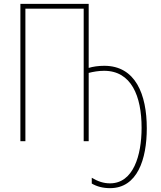

<svg xmlns="http://www.w3.org/2000/svg" viewBox="-20 -734 836 998"><path d="M441 -381V-714H86V0H112V-689H415V0H441V-355C464 -361 493 -366 521 -366C663 -366 716 -234 716 -70C716 74 673 219 552 219C518 219 489 209 457 190V220C484 236 516 244 552 244C694 244 743 94 743 -67C743 -244 684 -392 522 -392C493 -392 463 -388 441 -381Z"/></svg>

Font: Noto Sans Condensed Thin
Style: Regular
Weight: 100
Width: 3
Designer: Monotype Design Team
Foundry: Monotype Imaging Inc.
Version: Version 2.013